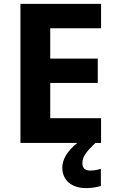

<svg xmlns="http://www.w3.org/2000/svg" viewBox="-20 -734 592 986"><path d="M403 104C403 70 425 43 470 0H499V-127H238V-308H482V-433H238V-589H499V-714H85V0H377C326 41 300 84 300 127C300 192 348 232 422 232C454 232 477 227 498 221V133C485 137 463 142 444 142C419 142 403 131 403 104Z"/></svg>

Font: Noto Sans Lao UI
Style: Bold
Weight: 700
Designer: Monotype Design Team
Foundry: Monotype Imaging Inc.
Version: Version 2.000